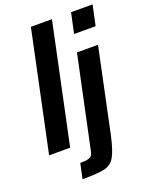

<svg xmlns="http://www.w3.org/2000/svg" viewBox="-170 -834 889 1123"><g transform="rotate(-20 274.5 -272.5)"><path d="M8 0 165 -743H296L139 0ZM388 -617 415 -743H549L522 -617ZM248 51 367 -510H498L388 12Q368 103 346 140.5Q324 178 283 188Q242 198 144 198L164 104Q199 104 215.5 99Q232 94 238 84Q244 74 248 51Z"/></g></svg>

Font: Saira Semi Condensed SemiBold
Style: Italic
Weight: 600
Width: 4
Italic angle: -12°
Designer: Hector Gatti with collaboration of the Omnibus-Type team
Foundry: Omnibus-Type
Version: Version 1.001; ttfautohint (v1.8)